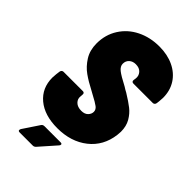

<svg xmlns="http://www.w3.org/2000/svg" viewBox="-261 -797 1057 1057"><g transform="rotate(45 268.0 -268.5)"><path d="M26 -170Q26 -178 28 -198L31 -221Q32 -228 36.5 -232Q41 -236 47 -236H198Q204 -236 207.5 -232Q211 -228 210 -221L209 -207Q206 -185 222 -169Q238 -153 268 -153Q294 -153 307.5 -167Q321 -181 321 -198Q321 -215 305.5 -227Q290 -239 248 -261L230 -271Q183 -295 148.5 -319.5Q114 -344 89.5 -383Q65 -422 65 -475Q65 -543 99 -596.5Q133 -650 191.5 -679Q250 -708 322 -708Q385 -708 433.5 -685Q482 -662 509 -620Q536 -578 536 -522Q536 -513 534 -493L532 -477Q531 -470 526.5 -466Q522 -462 516 -462H365Q358 -462 354.5 -466Q351 -470 352 -477L354 -491Q357 -513 342.5 -530Q328 -547 299 -547Q276 -547 261 -533.5Q246 -520 246 -498Q246 -478 266.5 -461.5Q287 -445 343 -416Q358 -406 372 -399Q416 -372 442 -351.5Q468 -331 486 -300Q504 -269 504 -226Q504 -218 502 -200Q490 -104 419 -48Q348 8 242 8Q142 8 84 -40.5Q26 -89 26 -170ZM101 163Q101 159 104 153L166 60Q172 50 185 50H310Q321 50 321 57Q321 63 316 68L233 162Q225 171 215 171H113Q101 171 101 163Z"/></g></svg>

Font: Barlow Semi Condensed Black
Style: Italic
Weight: 900
Width: 4
Italic angle: -7°
Designer: Jeremy Tribby
Foundry: Tribby Type
Version: Version 1.408